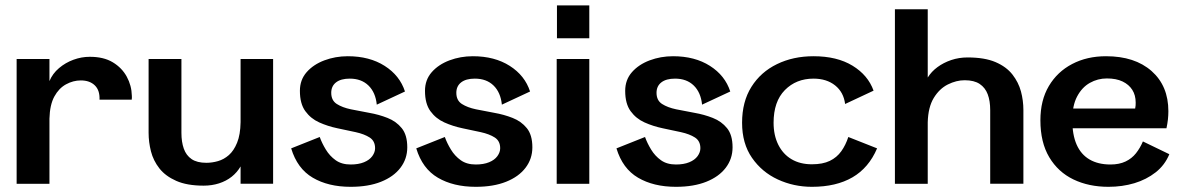

<svg xmlns="http://www.w3.org/2000/svg" viewBox="-20 -695 4480 726"><path d="M42.9 0V-472H167V-388.4Q178.7 -416.7 203.1 -437.4Q227.5 -458.1 257.7 -469.1Q288 -480.2 319.1 -480.2Q371.6 -480.4 406.4 -459.5Q441.1 -438.6 459.4 -404.9Q477.7 -371.3 478.5 -333Q478.7 -329.5 478.7 -326.2Q478.7 -322.9 478.1 -318.2H356.3Q357.8 -353.5 338.5 -372.2Q319.2 -390.9 285.6 -390.9Q256.7 -390.9 229.6 -376.1Q202.5 -361.3 185.4 -329.9Q168.3 -298.5 167 -246.3V0Z M750 7Q687.2 7 646.4 -11.1Q605.6 -29.1 582.7 -58.3Q559.8 -87.5 550.8 -122.7Q541.9 -157.9 541.9 -192.7V-472H666V-192.5Q666 -158.4 675 -132.9Q683.9 -107.5 704.5 -93.4Q725.1 -79.4 760.4 -79.4Q782.1 -79.4 804.4 -85.8Q826.7 -92.2 845.4 -108.6Q864.2 -125.1 876.5 -155.3Q888.9 -185.4 889.7 -233.1V-472H1012.7V-0.2H889.7V-65.7Q876.6 -43.1 856 -26.7Q835.3 -10.4 808.3 -1.7Q781.3 7 750 7Z M1294.9 -482.4Q1377.2 -482.4 1434.5 -445.9Q1491.8 -409.4 1511.3 -349L1404.7 -299.3Q1400.1 -345.3 1373.4 -371.5Q1346.6 -397.7 1302.4 -397.7Q1268.9 -397.7 1250.7 -383.5Q1232.5 -369.3 1232.5 -344.1Q1232.5 -315.3 1253.4 -301.9Q1274.3 -288.5 1306.7 -281.7Q1339.2 -274.9 1375.8 -268.4Q1412.5 -262 1445.3 -249.1Q1478.2 -236.2 1499.1 -210.4Q1520 -184.7 1520 -137.9Q1520 -94.5 1494.2 -60.6Q1468.4 -26.7 1420.6 -7.7Q1372.8 11.4 1305.8 11.4Q1221.2 11.4 1162.6 -23.1Q1104 -57.5 1081 -134L1189 -177Q1197.1 -154.1 1211.9 -129.7Q1226.6 -105.3 1249.3 -89.1Q1271.9 -73 1305.8 -73Q1335.5 -73 1356.3 -81.5Q1377.1 -90 1387.7 -104.6Q1398.3 -119.3 1398.3 -134.5Q1398.3 -161.9 1377.8 -175.1Q1357.3 -188.2 1324.9 -195.3Q1292.4 -202.3 1255.8 -210Q1219.1 -217.7 1187.1 -232.1Q1155 -246.5 1134.5 -274.7Q1114 -302.8 1114 -351.5Q1114 -393.1 1139.5 -422.1Q1165.1 -451.2 1206.6 -466.8Q1248.1 -482.4 1294.9 -482.4Z M1767.9 -482.4Q1850.2 -482.4 1907.5 -445.9Q1964.8 -409.4 1984.3 -349L1877.7 -299.3Q1873.1 -345.3 1846.4 -371.5Q1819.6 -397.7 1775.4 -397.7Q1741.9 -397.7 1723.7 -383.5Q1705.5 -369.3 1705.5 -344.1Q1705.5 -315.3 1726.4 -301.9Q1747.3 -288.5 1779.7 -281.7Q1812.2 -274.9 1848.8 -268.4Q1885.5 -262 1918.3 -249.1Q1951.2 -236.2 1972.1 -210.4Q1993 -184.7 1993 -137.9Q1993 -94.5 1967.2 -60.6Q1941.4 -26.7 1893.6 -7.7Q1845.8 11.4 1778.8 11.4Q1694.2 11.4 1635.6 -23.1Q1577 -57.5 1554 -134L1662 -177Q1670.1 -154.1 1684.9 -129.7Q1699.6 -105.3 1722.3 -89.1Q1744.9 -73 1778.8 -73Q1808.5 -73 1829.3 -81.5Q1850.1 -90 1860.7 -104.6Q1871.3 -119.3 1871.3 -134.5Q1871.3 -161.9 1850.8 -175.1Q1830.3 -188.2 1797.9 -195.3Q1765.4 -202.3 1728.8 -210Q1692.1 -217.7 1660.1 -232.1Q1628 -246.5 1607.5 -274.7Q1587 -302.8 1587 -351.5Q1587 -393.1 1612.5 -422.1Q1638.1 -451.2 1679.6 -466.8Q1721.1 -482.4 1767.9 -482.4Z M2085 0V-472H2208.3V0ZM2086 -550.3V-674.6H2208.3V-550.3Z M2524.9 -482.4Q2607.2 -482.4 2664.5 -445.9Q2721.8 -409.4 2741.3 -349L2634.7 -299.3Q2630.1 -345.3 2603.4 -371.5Q2576.6 -397.7 2532.4 -397.7Q2498.9 -397.7 2480.7 -383.5Q2462.5 -369.3 2462.5 -344.1Q2462.5 -315.3 2483.4 -301.9Q2504.3 -288.5 2536.7 -281.7Q2569.2 -274.9 2605.8 -268.4Q2642.5 -262 2675.3 -249.1Q2708.2 -236.2 2729.1 -210.4Q2750 -184.7 2750 -137.9Q2750 -94.5 2724.2 -60.6Q2698.4 -26.7 2650.6 -7.7Q2602.8 11.4 2535.8 11.4Q2451.2 11.4 2392.6 -23.1Q2334 -57.5 2311 -134L2419 -177Q2427.1 -154.1 2441.9 -129.7Q2456.6 -105.3 2479.3 -89.1Q2501.9 -73 2535.8 -73Q2565.5 -73 2586.3 -81.5Q2607.1 -90 2617.7 -104.6Q2628.3 -119.3 2628.3 -134.5Q2628.3 -161.9 2607.8 -175.1Q2587.3 -188.2 2554.9 -195.3Q2522.4 -202.3 2485.8 -210Q2449.1 -217.7 2417.1 -232.1Q2385 -246.5 2364.5 -274.7Q2344 -302.8 2344 -351.5Q2344 -393.1 2369.5 -422.1Q2395.1 -451.2 2436.6 -466.8Q2478.1 -482.4 2524.9 -482.4Z M3050.1 11.4Q2981.3 11.4 2921.1 -16.4Q2860.9 -44.2 2823.5 -98.2Q2786 -152.2 2786 -230.8Q2786 -310.5 2821.3 -366.6Q2856.5 -422.7 2917.9 -452.5Q2979.3 -482.4 3056.1 -482.4Q3145 -482.4 3203.6 -446.6Q3262.1 -410.9 3283.2 -352.2L3175.6 -301.8Q3169.9 -346.5 3137.7 -372.1Q3105.5 -397.7 3056.1 -397.7Q2990.5 -397.7 2947.8 -354.4Q2905.1 -311.1 2905.1 -230.8Q2905.1 -183.5 2922.9 -147.7Q2940.8 -111.9 2973.1 -92.9Q3005.3 -73.8 3050.1 -73.8Q3091 -73.8 3117.7 -86.7Q3144.4 -99.7 3161.1 -123.1Q3177.8 -146.5 3187.7 -177L3296.5 -134Q3265.1 -60.3 3203.3 -24.4Q3141.5 11.4 3050.1 11.4Z M3363.9 0V-660H3488V-401.9Q3502 -424.5 3524.9 -441.3Q3547.8 -458.1 3576.9 -468Q3606 -477.8 3638.6 -477.8Q3703 -477.8 3744.1 -460.3Q3785.1 -442.8 3808.2 -413.3Q3831.2 -383.8 3840.5 -349.3Q3849.7 -314.8 3849.7 -278.7V-0.2H3724.2V-278.7Q3724.2 -313.7 3714.8 -338.5Q3705.5 -363.4 3684.5 -377.5Q3663.5 -391.6 3627.5 -391.6Q3596.3 -391.6 3564.2 -375.7Q3532.2 -359.7 3510.8 -324.7Q3489.5 -289.7 3488 -232.3V0Z M4026 -284.5H4272.3Q4273.7 -290.6 4274 -296Q4274.3 -301.4 4274.3 -307.1Q4274.3 -335 4261.5 -355.2Q4248.8 -375.3 4224.7 -386.9Q4200.7 -398.4 4165.3 -398.4Q4130.9 -398.4 4101 -381.6Q4071.1 -364.9 4052.7 -329.9Q4034.3 -294.9 4034.8 -240.9Q4034.5 -185.9 4050.9 -148.4Q4067.4 -110.9 4099.8 -92Q4132.2 -73 4178.9 -73Q4212.1 -73 4235.9 -84.3Q4259.7 -95.6 4275.5 -115.6Q4291.3 -135.6 4301.6 -160.2L4401.5 -111.9Q4384.6 -70.7 4349.9 -43.4Q4315.1 -16.1 4269.4 -2.3Q4223.7 11.4 4171.4 11.4Q4096.9 11.4 4038.9 -16.5Q3980.9 -44.4 3947.4 -100.6Q3914 -156.7 3914 -240.2Q3914 -315.8 3946 -369.7Q3978 -423.7 4034.1 -453Q4090.2 -482.4 4162.1 -482.4Q4271 -482.4 4334.5 -426.3Q4397.9 -370.2 4397.9 -274.4Q4397.9 -259.3 4396.2 -243.3Q4394.4 -227.3 4390.7 -209.9H4022.7Z"/></svg>

Font: Panamera Thin
Style: Regular
Weight: 100
Designer: Bastien Sozeau
Foundry: NBR — Bastien Sozeau
Version: Version 3.003;gftools[0.9.33]